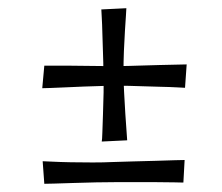

<svg xmlns="http://www.w3.org/2000/svg" viewBox="-20 -550 540 468"><path d="M290 -208 228 -205Q229 -209 229.5 -227Q230 -245 231 -271Q232 -297 232.5 -324.5Q233 -352 232 -374Q232 -397 231 -422Q230 -447 229.5 -469.5Q229 -492 228 -508Q227 -524 227 -527L288 -530Q288 -528 287 -512.5Q286 -497 284.5 -474Q283 -451 282 -425Q281 -399 281 -375Q281 -352 282.5 -325Q284 -298 285.5 -272.5Q287 -247 288.5 -229.5Q290 -212 290 -208ZM88 -102 84 -157Q88 -157 107 -156Q126 -155 152.5 -154.5Q179 -154 206 -154Q233 -154 253 -155Q274 -156 302.5 -156.5Q331 -157 359 -158Q387 -159 407 -159.5Q427 -160 430 -160L427 -105Q424 -105 405 -105.5Q386 -106 360 -106Q334 -106 307.5 -106Q281 -106 261 -106Q243 -106 215 -105.5Q187 -105 159.5 -104Q132 -103 111.5 -102.5Q91 -102 88 -102ZM83 -335 88 -390Q91 -390 105.5 -390Q120 -390 141.5 -390Q163 -390 186.5 -389.5Q210 -389 232 -389Q254 -389 270 -389Q290 -389 316.5 -390Q343 -391 368.5 -391.5Q394 -392 412.5 -392.5Q431 -393 435 -393L431 -336Q429 -336 412 -337Q395 -338 370 -338.5Q345 -339 319 -340Q293 -341 271 -341Q254 -341 231 -340.5Q208 -340 184 -339Q160 -338 138 -337Q116 -336 101.5 -335.5Q87 -335 83 -335Z"/></svg>

Font: Truculenta Light
Style: Regular
Weight: 300
Version: Version 1.002